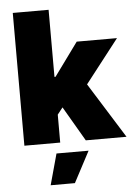

<svg xmlns="http://www.w3.org/2000/svg" viewBox="-62 -774 732 1048"><g transform="rotate(-5 304.0 -250.5)"><path d="M224.1 -127V-359.9H250.5L382.3 -541H603L381.8 -256.8H326.2ZM48.3 0V-727.5H244.6V0ZM384.8 0 260.3 -213.4 387.7 -352.5 607.9 0ZM172.4 227.5 219.2 57.6H395L305.2 227.5Z"/></g></svg>

Font: Inter 17pt Black
Style: Regular
Weight: 900
Version: Version 4.001;git-66647c0bb